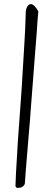

<svg xmlns="http://www.w3.org/2000/svg" viewBox="-20 -895 247 920"><path d="M103 -822.4C102.1 -781 99.9 -733.5 96.4 -679.8C87.6 -523.2 79.6 -401.3 72.6 -314.2C67.3 -247.3 63.4 -187.4 60.7 -134.6C57.2 -81 55 -37.4 54.1 -4C55 2.2 59 5.3 66 5.3C82.7 5.3 93.7 -1.3 99 -14.5C99 -23.3 105.6 -106 118.8 -262.7C122.3 -300.5 125.4 -339.2 128 -378.8C136 -480.9 143.4 -578.2 150.5 -670.6C154.9 -722.5 158 -763.8 159.7 -794.6C162.4 -821.9 163.7 -837.3 163.7 -840.8C150.5 -863.7 138.6 -875.2 128 -875.2C124.5 -875.2 121.4 -874.3 118.8 -872.5C107.4 -863.7 102.1 -847 103 -822.4Z"/></svg>

Font: Impossible
Style: Reguler
Weight: 400
Designer: Ahsan Design
Foundry: Designer
Version: Version 3.16.0